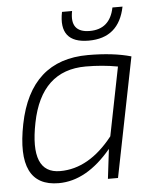

<svg xmlns="http://www.w3.org/2000/svg" viewBox="-51 -742 652 787"><g transform="rotate(-5 275.0 -349.0)"><path d="M442.4 -455.1Q378.9 -466.8 310.5 -466.8Q127.4 -466.8 85.4 -255.4Q43.9 -48.8 169.4 -48.8Q288.6 -48.8 386.2 -172.9ZM402.8 0H361.3L376 -122.1Q274.4 0 159.2 0Q-15.6 0 35.2 -254.4Q86.9 -512.7 323.7 -512.7Q427.7 -512.7 501 -491.7ZM233.4 -698.2H274.9Q257.3 -610.4 340.3 -610.4Q423.3 -610.4 440.9 -698.2H482.4Q457 -571.3 332.5 -571.3Q208 -571.3 233.4 -698.2Z"/></g></svg>

Font: Sansation Light
Style: Light Italic
Weight: 300
Designer: Bernd Montag
Version: Version 1.301